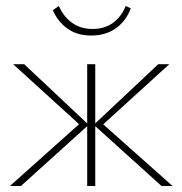

<svg xmlns="http://www.w3.org/2000/svg" viewBox="-20 -623 611 643"><path d="M521 0 294 -205 510 -408H547L314 -196V-217L558 0ZM13 0 256 -217V-197L24 -408H61L277 -205L50 0ZM272 0V-408H299V0ZM285 -504Q238 -504 205.5 -527.5Q173 -551 157 -589L177 -603Q193 -567 221.5 -546.5Q250 -526 290 -526Q331 -526 359 -547Q387 -568 401 -603L418 -595Q403 -554 369 -529Q335 -504 285 -504Z"/></svg>

Font: Ysabeau Office Thin
Style: Regular
Weight: 250
Designer: Christian Thalmann (Catharsis Fonts)
Version: Version 2.001;gftools[0.9.30]; featfreeze: tnum,lnum,ss02